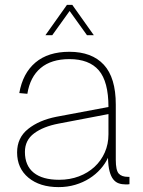

<svg xmlns="http://www.w3.org/2000/svg" viewBox="-20 -754 585 786"><path d="M220 12Q143 12 96.5 -26.5Q50 -65 50 -130Q50 -190 95 -226Q140 -262 211 -276L424 -316Q424 -420 384.5 -466Q345 -512 264 -512Q190 -512 146.5 -475.5Q103 -439 92 -370L59 -373Q73 -454 125 -498Q177 -542 264 -542Q356 -542 405 -489Q454 -436 454 -326V-100Q454 -57 466 -43.5Q478 -30 504 -30H510V0Q505 1 502 1Q499 1 495 1Q479 1 466 -3.5Q453 -8 443.5 -20Q434 -32 428.5 -53Q423 -74 422 -108Q411 -84 391.5 -62Q372 -40 346 -23.5Q320 -7 288 2.5Q256 12 220 12ZM222 -18Q266 -18 303 -32Q340 -46 367 -71Q394 -96 409 -130Q424 -164 424 -204V-287L220 -248Q157 -236 119.5 -208Q82 -180 82 -132Q82 -76 118 -47Q154 -18 222 -18ZM166 -610 254 -734H276L364 -610H336L265 -709L194 -610Z"/></svg>

Font: Geist Thin
Style: Regular
Weight: 400
Designer: Basement.studio, Andrés Briganti, Mateo Zaragoza
Foundry: Basement.studio, Vercel, Andrés Briganti, Guido Ferreyra, Mateo Zaragoza
Version: Version 1.401